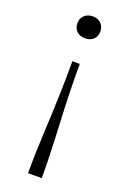

<svg xmlns="http://www.w3.org/2000/svg" viewBox="-146 -604 570 855"><g transform="rotate(20 138.5 -176.5)"><path d="M171 201H106Q106 145 107.5 96.5Q109 48 111.5 1.5Q114 -45 116 -94.5Q118 -144 119.5 -203Q121 -262 121 -335H156Q156 -262 157.5 -203Q159 -144 161.5 -94.5Q164 -45 166 1.5Q168 48 169.5 96.5Q171 145 171 201ZM138 -554Q115 -554 99.5 -539.5Q84 -525 84 -502Q84 -478 99.5 -464Q115 -450 138 -450Q163 -450 178 -464Q193 -478 193 -502Q193 -525 178 -539.5Q163 -554 138 -554Z"/></g></svg>

Font: Roboto Serif Thin
Style: Regular
Weight: 250
Designer: Greg Gazdowicz
Foundry: Commercial Type
Version: Version 1.004